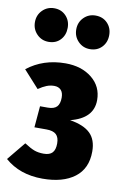

<svg xmlns="http://www.w3.org/2000/svg" viewBox="-95 -857 603 929"><g transform="rotate(10 206.0 -393.0)"><path d="M376 -402Q376 -312 264 -284Q332 -273 364 -242Q396 -211 396 -153Q396 -69 338.5 -25.5Q281 18 181 18Q69 18 -4 -46L70 -136Q101 -116 120.5 -109Q140 -102 166 -102Q195 -102 208.5 -116.5Q222 -131 222 -162Q222 -192 207 -206Q192 -220 159 -220H100L109 -325H147Q178 -325 191.5 -339.5Q205 -354 205 -384Q205 -409 193 -421.5Q181 -434 160 -434Q141 -434 123 -427Q105 -420 83 -405L7 -489Q86 -551 195 -551Q274 -551 325 -510Q376 -469 376 -402ZM175 -722Q175 -686 153 -662.5Q131 -639 95 -639Q61 -639 37.5 -663Q14 -687 14 -722Q14 -757 37.5 -780.5Q61 -804 95 -804Q130 -804 152.5 -780.5Q175 -757 175 -722ZM379 -722Q379 -686 356.5 -662.5Q334 -639 298 -639Q264 -639 240.5 -663Q217 -687 217 -722Q217 -757 240.5 -780.5Q264 -804 298 -804Q334 -804 356.5 -780.5Q379 -757 379 -722Z"/></g></svg>

Font: Fira Sans Extra Condensed ExtraBold
Style: Regular
Weight: 800
Width: 1
Designer: Carrois Corporate & Edenspiekermann AG
Foundry: Carrois Corporate GbR & Edenspiekermann AG
Version: Version 4.203